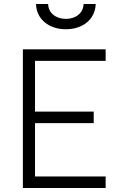

<svg xmlns="http://www.w3.org/2000/svg" viewBox="-20 -945 607 965"><path d="M95 0H511V-58H156V-326H451V-384H156V-639H511V-697H95ZM161 -925C163 -849 225 -798 311 -798C397 -798 459 -849 461 -925H400C399 -878 359 -850 311 -850C263 -850 223 -878 222 -925Z"/></svg>

Font: TitilliumText22L
Style: 250 wt
Weight: 300
Designer: Campivisivi
Foundry: Campivisivi
Version: 1.000